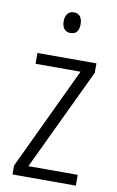

<svg xmlns="http://www.w3.org/2000/svg" viewBox="-84 -778 503 824"><g transform="rotate(10 167.5 -365.5)"><path d="M307 0H31V-39L242 -485H46V-532H303V-491L92 -47H307ZM170 -731Q189 -731 198 -718.5Q207 -706 207 -686Q207 -641 170 -641Q152 -641 142.5 -653Q133 -665 133 -686Q133 -706 142.5 -718.5Q152 -731 170 -731Z"/></g></svg>

Font: Noto Sans Telugu Condensed Light
Style: Regular
Weight: 300
Width: 3
Designer: Jelle Bosma - Monotype Design Team
Foundry: Monotype Imaging Inc.
Version: Version 2.005; ttfautohint (v1.8.4.7-5d5b)